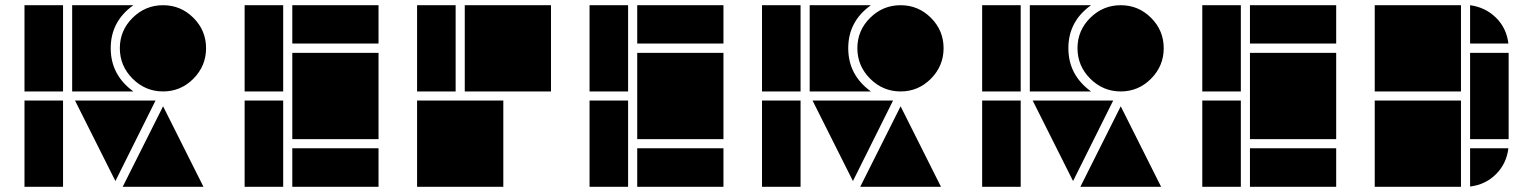

<svg xmlns="http://www.w3.org/2000/svg" viewBox="-20 -717 5885 737"><path d="M423 -22 268 -331H577ZM606 -366Q538 -366 489 -415Q440 -464 440 -532Q440 -600 489 -648.5Q538 -697 606 -697Q674 -697 722.5 -648.5Q771 -600 771 -532Q771 -464 722.5 -415Q674 -366 606 -366ZM492 -366H257V-697H492Q405 -635 405 -532Q405 -429 492 -366ZM222 -366H74V-697H222ZM222 0H74V-331H222ZM761 0H451L606 -309Z M1067 -366H919V-697H1067ZM1067 0H919V-331H1067ZM1433 -550H1102V-697H1433ZM1433 0H1102V-148H1433ZM1433 -183H1102V-514H1433Z M1729 -366H1581V-697H1729ZM2095 -366H1764V-697H2095ZM1912 0H1581V-331H1912Z M2391 -366H2243V-697H2391ZM2391 0H2243V-331H2391ZM2757 -550H2426V-697H2757ZM2757 0H2426V-148H2757ZM2757 -183H2426V-514H2757Z M3254 -22 3099 -331H3408ZM3437 -366Q3369 -366 3320 -415Q3271 -464 3271 -532Q3271 -600 3320 -648.5Q3369 -697 3437 -697Q3505 -697 3553.5 -648.5Q3602 -600 3602 -532Q3602 -464 3553.5 -415Q3505 -366 3437 -366ZM3323 -366H3088V-697H3323Q3236 -635 3236 -532Q3236 -429 3323 -366ZM3053 -366H2905V-697H3053ZM3053 0H2905V-331H3053ZM3592 0H3282L3437 -309Z M4099 -22 3944 -331H4253ZM4282 -366Q4214 -366 4165 -415Q4116 -464 4116 -532Q4116 -600 4165 -648.5Q4214 -697 4282 -697Q4350 -697 4398.5 -648.5Q4447 -600 4447 -532Q4447 -464 4398.5 -415Q4350 -366 4282 -366ZM4168 -366H3933V-697H4168Q4081 -635 4081 -532Q4081 -429 4168 -366ZM3898 -366H3750V-697H3898ZM3898 0H3750V-331H3898ZM4437 0H4127L4282 -309Z M4743 -366H4595V-697H4743ZM4743 0H4595V-331H4743ZM5109 -550H4778V-697H5109ZM5109 0H4778V-148H5109ZM5109 -183H4778V-514H5109Z M5770 -550H5623V-697Q5682 -689 5722.5 -649Q5763 -609 5770 -550ZM5588 -366H5257V-697H5588ZM5588 0H5257V-331H5588ZM5771 -183H5623V-514H5771ZM5623 -1V-148H5770Q5763 -89 5722.5 -48.5Q5682 -8 5623 -1Z"/></svg>

Font: Geotalism
Style: Regular
Weight: 400
Designer: GGBotNet
Foundry: GGBotNet
Version: 1.00